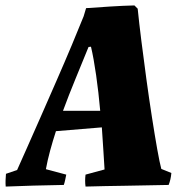

<svg xmlns="http://www.w3.org/2000/svg" viewBox="-31 -680 689 707"><path d="M-10 7Q-11 -5 -10.5 -16.5Q-10 -28 -9 -40L32 -54Q44 -81 67 -132.5Q90 -184 118.5 -249Q147 -314 177 -382.5Q207 -451 233 -513Q259 -575 277 -620L286 -650Q328 -653 375 -656Q422 -659 464 -660L476 -648Q481 -598 489.5 -530Q498 -462 508 -389Q518 -316 528.5 -248.5Q539 -181 548 -130.5Q557 -80 563 -58L600 -43Q599 -31 596.5 -20Q594 -9 590 1Q507 3 431 4Q355 5 284 7Q281 -14 284 -37L354 -56Q352 -88 349.5 -128Q347 -168 344 -211L175 -197Q163 -160 153.5 -125Q144 -90 138 -57L213 -37Q211 -27 209 -17.5Q207 -8 204 1Q146 2 91 3.5Q36 5 -10 7ZM295 -507Q271 -448 246.5 -388.5Q222 -329 201 -272H338Q332 -340 323 -403Q314 -466 304 -508Z"/></svg>

Font: Albura ExtraBold
Style: Italic
Weight: 758
Italic angle: -7°
Designer: Mercedes Jáuregui
Foundry: Omnibus-Type Team
Version: Version 1.000; ttfautohint (v1.8.3)